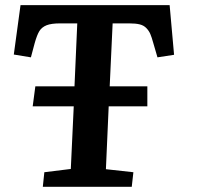

<svg xmlns="http://www.w3.org/2000/svg" viewBox="-20 -720 769 740"><path d="M633.8 -700.2 650.9 -508.8 586.9 -499 570.8 -554.2Q564.5 -577.1 559.3 -589.1Q554.2 -601.1 544.2 -611.6Q534.2 -622.1 518.6 -626Q502.9 -629.9 478 -629.9H414.1L402.8 -387.2H547.9V-310.1H398.9L388.2 -67.9L494.1 -56.2L487.8 0H145L150.9 -56.2L252.9 -68.8L264.2 -310.1H106L116.2 -387.2H267.1L277.8 -629.9H211.9Q177.7 -629.9 159.4 -622.6Q141.1 -615.2 131.8 -600.3Q122.6 -585.4 113.8 -554.2L99.1 -499L33.2 -509.8L59.1 -700.2Z"/></svg>

Font: Literata Book
Style: Bold Italic
Weight: 700
Italic angle: -3°
Designer: Latin by Veronika Burian and Jose Scaglione. Greek by Irene Vlachou. Cyrillic by Vera Evstafieva
Foundry: TypeTogether
Version: Version 1.003;PS 001.003;hotconv 1.0.88;makeotf.lib2.5.64775